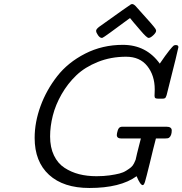

<svg xmlns="http://www.w3.org/2000/svg" viewBox="-20 -916 900 947"><path d="M150.9 -235.8Q150.9 -313 179.9 -392.6Q209 -472.2 262 -540Q314.9 -607.9 399.9 -651.4Q484.9 -694.8 585.9 -694.8Q701.2 -694.8 768.1 -602.1Q797.9 -646 814.9 -667Q832 -688 836.4 -690.9Q840.8 -693.8 847.2 -693.8Q860.4 -693.8 859.9 -683.1Q859.9 -681.2 845.9 -623Q832 -564.9 816.9 -507.1Q801.8 -449.2 801.8 -446.8Q797.9 -434.6 793.9 -431.9Q790 -429.2 778.8 -429.2H763.2Q750 -429.2 746.1 -432.1Q742.2 -435.1 742.2 -443.8Q742.2 -446.8 742.7 -457.3Q743.2 -467.8 743.2 -475.1Q743.2 -543.9 706.5 -590.1Q669.9 -636.2 602.1 -636.2Q526.9 -636.2 462.9 -610.6Q398.9 -585 356.4 -544.4Q314 -503.9 283.9 -451.4Q253.9 -398.9 240.5 -345.9Q227.1 -293 227.1 -243.2Q227.1 -189 246.1 -149.4Q265.1 -109.9 298.1 -88.4Q331.1 -66.9 370.1 -56.9Q409.2 -46.9 456.1 -46.9Q491.2 -46.9 520.5 -51Q549.8 -55.2 568.8 -60.1Q587.9 -64.9 603 -74.5Q618.2 -84 626.5 -91.1Q634.8 -98.1 640.9 -110.1Q647 -122.1 648.9 -127.9Q650.9 -133.8 652.8 -144.8Q654.8 -155.8 655.8 -158.2Q658.7 -170.4 665.3 -195.8Q671.9 -221.2 674.8 -232.9H579.1Q556.2 -232.9 556.2 -250Q556.2 -257.8 560.5 -272Q564.9 -286.1 573.2 -289.1Q577.1 -291 584 -291H800.8Q826.7 -291 827.1 -272.9Q827.1 -247.1 814 -236.8Q809.1 -232.9 792 -232.9H749Q735.8 -183.1 719.2 -112.8Q700.2 -35.6 695.1 -19.3Q689.9 -2.9 684.1 -2.9Q671.9 -2.9 653.8 -46.9Q573.7 11.2 420.9 11.2Q293 11.2 221.9 -53.7Q150.9 -118.7 150.9 -235.8ZM454.1 -764.2Q454.1 -772 468.3 -783.2Q622.1 -893.1 626.5 -895Q629.4 -896 632.3 -896Q641.1 -896 655.3 -878.9Q701.2 -828.1 722.2 -804Q743.2 -779.8 746.6 -773.9Q750 -768.1 750 -764.2Q750 -755.4 736.1 -742.2Q722.2 -729 713.1 -729Q704.1 -729 674.3 -764.2Q630.4 -814.9 621.1 -827.1Q493.2 -731.9 486.3 -730Q484.4 -729 482.4 -729Q472.7 -729 463.4 -742.2Q454.1 -755.4 454.1 -764.2Z"/></svg>

Font: CMU Concrete
Style: Italic
Weight: 500
Italic angle: -14.04°
Version: Version 0.7.0